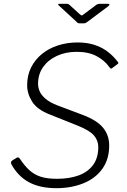

<svg xmlns="http://www.w3.org/2000/svg" viewBox="-20 -974 663 1004"><path d="M551 -624Q527 -658 485 -680.5Q443 -703 381 -703Q324 -703 278 -682Q232 -661 205.5 -623.5Q179 -586 179 -535Q179 -517 187 -497.5Q195 -478 217 -458.5Q239 -439 280 -423L413 -373Q487 -345 519 -306Q551 -267 551 -213Q551 -141 515 -91Q479 -41 416 -15.5Q353 10 275 10Q189 10 131.5 -21Q74 -52 39 -116Q37 -121 38 -126.5Q39 -132 46 -136L64 -147Q70 -152 75 -151Q80 -150 84 -144Q107 -109 132 -85.5Q157 -62 191 -50.5Q225 -39 278 -39Q342 -39 390.5 -56.5Q439 -74 466.5 -111Q494 -148 494 -205Q494 -239 471.5 -265.5Q449 -292 384 -318L241 -375Q174 -401 148 -442.5Q122 -484 122 -528Q122 -580 142.5 -621Q163 -662 199 -691.5Q235 -721 283 -736.5Q331 -752 386 -752Q434 -752 472 -740Q510 -728 540 -706Q570 -684 594 -653Q599 -648 599 -645Q599 -642 595 -639L564 -616Q562 -615 559 -616Q556 -617 551 -624ZM484 -949Q489 -952 492.5 -953Q496 -954 500 -954H545Q552 -954 552.5 -951Q553 -948 547 -942L436 -859Q433 -857 429 -854.5Q425 -852 419 -852H396Q388 -852 384.5 -855.5Q381 -859 377 -863L288 -945Q284 -949 284 -951.5Q284 -954 289 -954H330Q335 -954 338 -952.5Q341 -951 345 -947L399 -898Q407 -892 408.5 -893Q410 -894 420 -901Z"/></svg>

Font: Libre Franklin Thin ExtraLight
Style: Italic
Weight: 250
Italic angle: -8°
Version: Version 3.000